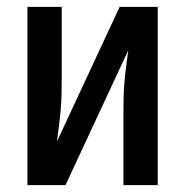

<svg xmlns="http://www.w3.org/2000/svg" viewBox="-20 -540 540 560"><path d="M60 0V-520H160V-312Q160 -289 159.5 -265.5Q159 -242 157 -219Q155 -196 152 -173Q149 -150 146 -127L329 -520H440V0H340V-208Q340 -231 340.5 -254.5Q341 -278 343 -301Q345 -324 348 -347Q351 -370 354 -393L171 0Z"/></svg>

Font: Iosevka Term Curly Semibold
Style: Regular
Weight: 600
Designer: Belleve Invis
Foundry: Belleve Invis
Version: Version 32.3.0